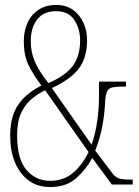

<svg xmlns="http://www.w3.org/2000/svg" viewBox="-20 -744 559 774"><path d="M182 10Q130 10 94 -17.5Q58 -45 39.5 -91.5Q21 -138 21 -196Q21 -275 53.5 -322Q86 -369 147 -399Q116 -440 96 -479.5Q76 -519 76 -578Q76 -618 90.5 -651Q105 -684 134.5 -704Q164 -724 207 -724Q247 -724 274.5 -704Q302 -684 316.5 -652Q331 -620 331 -582Q331 -512 298 -468Q265 -424 189 -389L349 -161Q365 -205 372 -256Q379 -307 379 -354V-415H488V-395H478Q450 -395 434.5 -392Q419 -389 412.5 -377Q406 -365 404 -336Q402 -287 393 -238Q384 -189 364 -137L435 -43Q445 -30 459 -25Q473 -20 507 -20H515V0H431L352 -107Q326 -60 286.5 -25Q247 10 182 10ZM175 -409Q243 -438 273 -478Q303 -518 303 -581Q303 -628 279.5 -663.5Q256 -699 206 -699Q156 -699 130 -665.5Q104 -632 104 -579Q104 -535 119.5 -497.5Q135 -460 175 -409ZM182 -15Q236 -15 274 -47Q312 -79 337 -131L162 -380Q134 -367 108 -345.5Q82 -324 65.5 -289Q49 -254 49 -198Q49 -102 87 -58.5Q125 -15 182 -15Z"/></svg>

Font: Noto Serif Tamil ExtraCondensed Thin
Style: Regular
Weight: 100
Width: 2
Designer: Indian Type Foundry, Tom Grace, and the Monotype Design Team
Foundry: Monotype Imaging Inc.
Version: Version 2.004; ttfautohint (v1.8.4.7-5d5b)